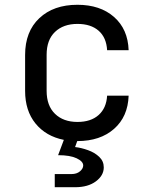

<svg xmlns="http://www.w3.org/2000/svg" viewBox="-20 -580 640 803"><path d="M209 203V148H279Q301 148 314.5 136.5Q328 125 328 112Q328 95 300.5 82Q273 69 223 69L247 5Q172 -10 128.5 -63.5Q85 -117 85 -200V-350Q85 -448 144.5 -504Q204 -560 304 -560Q399 -560 457 -509Q515 -458 518 -370H428Q425 -423 392.5 -451.5Q360 -480 304 -480Q245 -480 210 -446.5Q175 -413 175 -351V-200Q175 -138 210 -104Q245 -70 304 -70Q360 -70 392.5 -99Q425 -128 428 -180H518Q515 -92 457 -41Q399 10 304 10H303L294 35Q320 38 348 48Q376 58 395 76Q414 94 414 120Q414 154 381 178.5Q348 203 294 203Z"/></svg>

Font: Liga JetBrainsMono Nerd Font
Style: Regular
Weight: 400
Designer: Philipp Nurullin, Konstantin Bulenkov
Foundry: JetBrains
Version: Version 2.225; ttfautohint (v1.8.3)